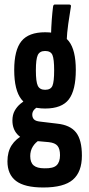

<svg xmlns="http://www.w3.org/2000/svg" viewBox="-20 -640 395 851"><path d="M172 191Q89 191 51 162Q13 133 13 75Q13 33 31.5 4Q50 -25 87 -44L156 -20Q137 -9 125.5 9.5Q114 28 114 52Q114 80 129 93Q144 106 177 106Q216 107 231 92.5Q246 78 246 48Q246 20 235 6.5Q224 -7 196 -10L118 -17Q78 -21 56.5 -45Q35 -69 35 -106Q35 -131 45 -149Q55 -167 70.5 -180Q86 -193 102 -202L159 -171Q142 -165 132.5 -155Q123 -145 123 -132Q123 -119 130.5 -111Q138 -103 158 -101L233 -92Q291 -86 317 -53Q343 -20 343 50Q343 122 303 156.5Q263 191 172 191ZM180 -159Q107 -159 75 -199.5Q43 -240 43 -330Q43 -418 75 -457.5Q107 -497 180 -497Q254 -497 285 -457.5Q316 -418 316 -330Q316 -240 285 -199.5Q254 -159 180 -159ZM180 -242Q205 -242 212.5 -260Q220 -278 220 -328Q220 -378 212.5 -396Q205 -414 180 -414Q156 -414 147.5 -396Q139 -378 139 -328Q139 -278 147.5 -260Q156 -242 180 -242ZM275 -451 206 -480Q207 -520 209.5 -553Q212 -586 215 -609Q216 -620 223 -620H286Q297 -620 294 -609Q288 -571 282.5 -534Q277 -497 275 -451Z"/></svg>

Font: Sofia Sans Extra Condensed
Style: Bold
Weight: 700
Designer: Botio Nikoltchev, Ani Petrova
Foundry: lettersoup
Version: Version 4.101